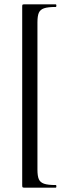

<svg xmlns="http://www.w3.org/2000/svg" viewBox="-20 -745 314 882"><path d="M91 -725H236Q239 -725 239 -719Q239 -713 236 -713Q200 -713 182.5 -707Q165 -701 158.5 -686.5Q152 -672 152 -642V34Q152 64 158.5 78.5Q165 93 182.5 99Q200 105 236 105Q239 105 239 111Q239 117 236 117H91Q85 117 83.5 115Q82 113 82 106V-715Q82 -722 83.5 -723.5Q85 -725 91 -725Z"/></svg>

Font: Cormorant Garamond Medium
Style: Regular
Weight: 500
Designer: Christian Thalmann (Catharsis Fonts)
Foundry: Catharsis Fonts
Version: Version 4.000